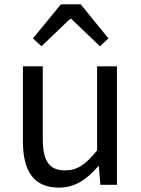

<svg xmlns="http://www.w3.org/2000/svg" viewBox="-20 -847 647 880"><path d="M250 13C325 13 379 -26 430 -85H433L440 0H516V-543H425V-158C373 -93 334 -66 278 -66C206 -66 176 -109 176 -210V-543H85V-199C85 -61 136 13 250 13ZM131 -671 170 -635 302 -761H306L438 -635L477 -671L350 -827H259Z"/></svg>

Font: Noto Sans CJK KR Regular
Style: Regular
Weight: 400
Designer: Ryoko NISHIZUKA (kana & ideographs); Paul D. Hunt (Latin, Greek & Cyrillic); Wenlong ZHANG (bopomofo); Sandoll Communica
Foundry: Adobe Systems Incorporated
Version: Version 1.004;PS 1.004;hotconv 1.0.82;makeotf.lib2.5.63406